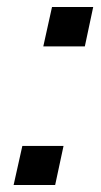

<svg xmlns="http://www.w3.org/2000/svg" viewBox="-20 -530 289 550"><path d="M104 -397 129 -510H247L223 -397ZM19 0 44 -112H162L138 0Z"/></svg>

Font: Saira Medium
Style: Italic
Weight: 500
Italic angle: -12°
Designer: Hector Gatti with collaboration of the Omnibus-Type team
Foundry: Omnibus-Type
Version: Version 1.100; ttfautohint (v1.8.3)